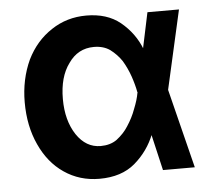

<svg xmlns="http://www.w3.org/2000/svg" viewBox="-45 -604 738 667"><g transform="rotate(-5 324.0 -270.5)"><path d="M153 -23Q100 -59 70 -125Q40 -190 40 -273Q40 -353 71 -420Q102 -483 157 -519Q211 -555 279 -555Q351 -555 397 -518Q446 -478 468 -420H465L492 -548H602L540 -273L609 3H498L468 -126H471Q448 -67 400 -26Q353 14 276 14Q207 14 153 -23ZM433 -274Q428 -301 418 -330Q408 -359 392 -386Q376 -410 352 -428Q329 -444 296 -444Q240 -444 207 -396Q173 -350 173 -273Q173 -198 206 -148Q239 -99 290 -99Q323 -99 346 -115Q372 -135 387 -159Q406 -188 416 -216Q429 -248 433 -272L434 -273Z"/></g></svg>

Font: Sinter Bold
Style: Regular
Weight: 700
Foundry: Adobe & rsms
Version: Version 1.000